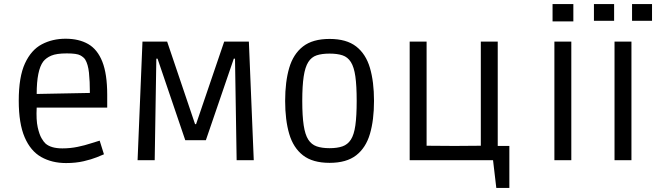

<svg xmlns="http://www.w3.org/2000/svg" viewBox="-20 -786 3224 942"><path d="M304 14Q235 14 182.5 -15.5Q130 -45 101 -112.5Q72 -180 72 -292Q72 -409 102.5 -475Q133 -541 185 -568.5Q237 -596 302 -596Q367 -596 412.5 -570Q458 -544 482 -483.5Q506 -423 506 -321V-258H160Q157 -197 165 -161.5Q173 -126 184 -107.5Q195 -89 203 -82Q230 -58 286 -58Q325 -58 361 -65.5Q397 -73 425.5 -82.5Q454 -92 469 -96L490 -29Q481 -25 455 -14.5Q429 -4 390.5 5Q352 14 304 14ZM192 -484Q160 -441 160 -325L421 -330Q421 -388 416.5 -429.5Q412 -471 398 -494Q391 -505 374 -514.5Q357 -524 308 -524Q257 -524 231.5 -513Q206 -502 192 -484Z M655 0 679 -582H800L937 -177H942L1080 -582H1201L1225 0H1141L1133 -498H1127L990 -98H889L753 -498H747L739 0Z M1597 13Q1514 13 1466.5 -24Q1419 -61 1399 -129Q1379 -197 1379 -291Q1379 -385 1399 -453Q1419 -521 1466.5 -558Q1514 -595 1597 -595Q1680 -595 1727.5 -558Q1775 -521 1795 -453Q1815 -385 1815 -291Q1815 -197 1795 -129Q1775 -61 1727.5 -24Q1680 13 1597 13ZM1597 -59Q1635 -59 1660.5 -68Q1686 -77 1701.5 -101Q1717 -125 1723.5 -171Q1730 -217 1730 -291Q1730 -365 1723.5 -411Q1717 -457 1701.5 -481.5Q1686 -506 1660.5 -514.5Q1635 -523 1597 -523Q1559 -523 1533.5 -514.5Q1508 -506 1492.5 -481.5Q1477 -457 1470 -411Q1463 -365 1463 -291Q1463 -217 1470 -171Q1477 -125 1492.5 -101Q1508 -77 1533.5 -68Q1559 -59 1597 -59Z M1990 0V-582H2073V-71L2211 -70L2339 -71V-582H2422V-70H2479V136H2415L2399 0Z M2691 -681V-766H2793V-681ZM2700 0V-582H2783V0Z M2995 0V-582H3078V0ZM2894 -684V-766H2993V-684ZM3081 -684V-766H3179V-684Z"/></svg>

Font: Ruda
Style: Regular
Weight: 400
Designer: Mariela Monsalve and Angelina Sanchez
Foundry: Mariela Monsalve and Angelina Sanchez
Version: Version 2.000